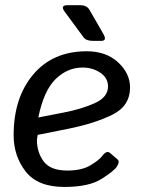

<svg xmlns="http://www.w3.org/2000/svg" viewBox="-20 -721 566 749"><path d="M232.4 -675.3Q213.9 -700.7 243.2 -700.7H292.5Q318.8 -700.7 329.1 -682.6L383.8 -587.4Q398.4 -561.5 374.5 -561.5H343.3Q315.9 -561.5 305.7 -575.7ZM33.2 -193.4Q33.2 -339.8 109.6 -430.4Q186 -521 318.4 -521Q394 -521 440.7 -477.8Q487.3 -434.6 487.3 -379.9Q487.3 -307.6 418.2 -273.4Q349.1 -239.3 247.1 -218.8L127 -194.8Q124 -176.3 124 -175.3Q124 -127 150.4 -91.3Q176.8 -55.7 242.7 -55.7Q298.8 -55.7 333 -76.2Q367.2 -96.7 379.4 -113.3Q396.5 -136.2 410.2 -123.5L439 -98.6Q448.2 -90.3 436 -71.3Q424.8 -53.7 375.5 -22.7Q326.2 8.3 231 8.3Q127 8.3 80.1 -52Q33.2 -112.3 33.2 -193.4ZM129.4 -262.7 229.5 -282.2Q297.9 -295.4 349.6 -318.6Q401.4 -341.8 401.4 -383.8Q401.4 -417 371.3 -437.3Q341.3 -457.5 302.2 -457.5Q243.2 -457.5 197 -412.6Q150.9 -367.7 129.4 -262.7Z"/></svg>

Font: Istok
Style: Italic
Weight: 500
Italic angle: -13°
Designer: Andrey V. Panov
Foundry: Andrey V. Panov
Version: Version 1.0.3